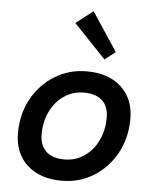

<svg xmlns="http://www.w3.org/2000/svg" viewBox="-54 -802 688 860"><g transform="rotate(5 290.0 -372.5)"><path d="M255 12Q157 12 99.5 -41Q42 -94 42 -184Q42 -270 79.5 -338Q117 -406 181.5 -446Q246 -486 326 -486Q424 -486 481 -433Q538 -380 538 -291Q538 -205 500.5 -136.5Q463 -68 399 -28Q335 12 255 12ZM259 -84Q308 -84 347.5 -110.5Q387 -137 409.5 -183.5Q432 -230 432 -287Q432 -337 403.5 -363.5Q375 -390 321 -390Q272 -390 232.5 -363.5Q193 -337 170.5 -291Q148 -245 148 -188Q148 -138 176.5 -111Q205 -84 259 -84ZM399 -546 255 -697 332 -757 447 -583Z"/></g></svg>

Font: Sometype Mono SemiBold
Style: Italic
Weight: 600
Italic angle: -12°
Designer: Ryoichi Tsunekawa
Foundry: Dharma Type
Version: Version 1.001